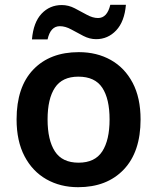

<svg xmlns="http://www.w3.org/2000/svg" viewBox="-20 -862 654 799"><path d="M565 -365Q565 -230 495 -156.5Q425 -83 305 -83Q231 -83 173 -116Q115 -149 82 -212Q49 -275 49 -365Q49 -500 118.5 -572.5Q188 -645 308 -645Q383 -645 441 -612.5Q499 -580 532 -517.5Q565 -455 565 -365ZM178 -365Q178 -279 208.5 -232Q239 -185 307 -185Q375 -185 405.5 -232Q436 -279 436 -365Q436 -451 405.5 -497Q375 -543 306 -543Q239 -543 208.5 -497Q178 -451 178 -365ZM113 -698Q119 -769 153 -805Q187 -841 237 -841Q265 -841 291 -827.5Q317 -814 341.5 -800.5Q366 -787 388 -787Q426 -787 439 -842H504Q498 -772 463.5 -735.5Q429 -699 380 -699Q353 -699 327 -712.5Q301 -726 276.5 -739.5Q252 -753 229 -753Q190 -753 178 -698Z"/></svg>

Font: Noto Sans Telugu UI SemiBold
Style: Regular
Weight: 600
Designer: Jelle Bosma - Monotype Design Team
Foundry: Monotype Imaging Inc.
Version: Version 2.005; ttfautohint (v1.8.4.7-5d5b)